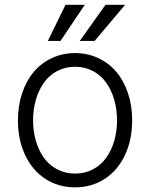

<svg xmlns="http://www.w3.org/2000/svg" viewBox="-20 -776 631 807"><path d="M55.4 -270.2Q55.4 -332 73.2 -384.8Q90.9 -437.5 122.3 -474.4Q153.8 -511.4 198.5 -532.1Q243.3 -552.9 295.5 -552.9Q347.7 -552.9 392.4 -532.1Q437.1 -511.4 468.6 -474.4Q500 -437.5 517.8 -384.8Q535.5 -332 535.5 -270.2Q535.5 -188.2 505.1 -123.9Q474.8 -59.7 420.1 -24.1Q365.4 11.4 295.5 11.4Q225.5 11.4 170.8 -24.1Q116.1 -59.7 85.8 -123.9Q55.4 -188.2 55.4 -270.2ZM220.2 -64.3Q253.9 -46.5 295.5 -46.5Q337 -46.5 370.7 -64.3Q404.5 -82 426.3 -112.6Q448.2 -143.1 460 -183.6Q471.9 -224.1 471.9 -270.2Q471.9 -316.4 460 -357.1Q448.2 -397.7 426.3 -428.6Q404.5 -459.5 370.6 -477.5Q336.6 -495.4 295.5 -495.4Q254.3 -495.4 220.3 -477.5Q186.4 -459.5 164.6 -428.6Q142.8 -397.7 130.9 -357.1Q119 -316.4 119 -270.2Q119 -224.1 130.9 -183.6Q142.8 -143.1 164.6 -112.6Q186.4 -82 220.2 -64.3ZM315.3 -604 423.3 -755.7H505.7L377.8 -604ZM181.1 -604 255.3 -755.7H336.3L234.4 -604Z"/></svg>

Font: Inter Light BETA
Style: Regular
Weight: 300
Designer: Rasmus Andersson
Foundry: rsms
Version: Version 3.011;git-f93a4a705